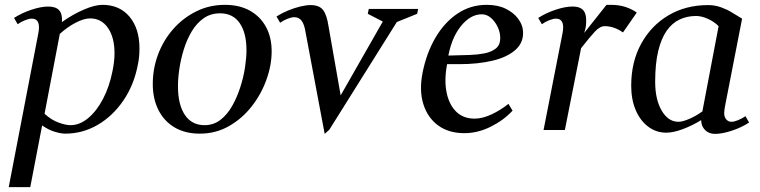

<svg xmlns="http://www.w3.org/2000/svg" viewBox="-20 -537 3140 793"><path d="M16 236 138 -398Q141 -413 141 -424Q141 -460 111 -460Q100 -460 83.5 -453.5Q67 -447 53 -437L38 -463Q71 -484 110.5 -497Q150 -510 179 -510Q210 -510 224 -495Q238 -480 236 -446Q281 -478 326.5 -497.5Q372 -517 403 -517Q474 -517 515 -468Q556 -419 556 -337Q556 -321 554.5 -303.5Q553 -286 549 -268Q533 -185 489 -121Q445 -57 383 -21Q321 15 249 15Q233 15 207 7.5Q181 0 154 -19L105 236ZM164 -67Q193 -41 222.5 -30.5Q252 -20 271 -20Q309 -20 344 -49Q379 -78 405.5 -128.5Q432 -179 445 -245Q449 -265 451 -283Q453 -301 453 -317Q453 -382 426 -421.5Q399 -461 352 -461Q327 -461 293 -443.5Q259 -426 227 -397Z M805 15Q745 15 701.5 -10.5Q658 -36 634.5 -82.5Q611 -129 611 -190Q611 -254 633 -312.5Q655 -371 695.5 -417Q736 -463 790.5 -490Q845 -517 909 -517Q969 -517 1012 -493Q1055 -469 1078.5 -426Q1102 -383 1102 -325Q1102 -268 1080.5 -208Q1059 -148 1019.5 -97.5Q980 -47 925.5 -16Q871 15 805 15ZM825 -20Q862 -20 890.5 -42Q919 -64 939 -99.5Q959 -135 972.5 -177Q986 -219 992 -259Q998 -299 998 -329Q998 -401 970 -441.5Q942 -482 889 -482Q850 -482 821 -461.5Q792 -441 772 -407.5Q752 -374 739.5 -334Q727 -294 721 -254Q715 -214 715 -181Q715 -105 743.5 -62.5Q772 -20 825 -20Z M1321 16 1242 -404Q1237 -436 1226 -451Q1215 -466 1195 -466Q1184 -466 1167.5 -459.5Q1151 -453 1137 -443L1122 -469Q1144 -483 1169.5 -493.5Q1195 -504 1219.5 -510Q1244 -516 1263 -516Q1299 -516 1314.5 -495.5Q1330 -475 1337 -428L1387 -143L1561 -448L1499 -480L1503 -500H1707L1703 -480L1619 -446L1340 -1Z M1898 13Q1833 13 1789.5 -19Q1746 -51 1728.5 -107Q1711 -163 1725 -235Q1741 -317 1778 -380.5Q1815 -444 1869 -480.5Q1923 -517 1990 -517Q2036 -517 2068.5 -501Q2101 -485 2119.5 -460.5Q2138 -436 2140 -410Q2144 -363 2110 -332Q2076 -301 2015 -286.5Q1954 -272 1878 -272H1809L1830 -288Q1814 -218 1823 -163.5Q1832 -109 1862 -78Q1892 -47 1940 -47Q1972 -47 2009 -64Q2046 -81 2080 -108L2097 -80Q2060 -40 2006.5 -13.5Q1953 13 1898 13ZM1829 -291 1814 -307 1920 -310Q1952 -311 1980.5 -316.5Q2009 -322 2027 -336Q2045 -350 2046 -376Q2047 -400 2036.5 -423.5Q2026 -447 2008.5 -462.5Q1991 -478 1970 -478Q1922 -478 1882 -427Q1842 -376 1829 -291Z M2225 0 2303 -398Q2306 -413 2306 -424Q2306 -460 2276 -460Q2265 -460 2248.5 -453.5Q2232 -447 2218 -437L2203 -463Q2236 -484 2275.5 -497Q2315 -510 2344 -510Q2364 -510 2376.5 -504Q2389 -498 2395 -485.5Q2401 -473 2401 -453Q2401 -437 2399.5 -427Q2398 -417 2393 -401L2485 -517Q2490 -517 2495 -517Q2500 -517 2504 -517Q2537 -517 2564 -508Q2591 -499 2610 -485L2553 -403Q2535 -416 2515.5 -422.5Q2496 -429 2478 -429Q2458 -429 2437.5 -407Q2417 -385 2380 -338L2313 0Z M2933 16Q2908 16 2892 0Q2876 -16 2876 -41Q2841 -19 2801 -4Q2761 11 2732 11Q2690 11 2657 -14Q2624 -39 2605.5 -82.5Q2587 -126 2587 -183Q2587 -281 2628 -356Q2669 -431 2740.5 -473.5Q2812 -516 2905 -516Q2933 -516 2959 -506.5Q2985 -497 3002 -486L3045 -460L2974 -96Q2973 -89 2972 -82Q2971 -75 2971 -70Q2971 -54 2979.5 -44Q2988 -34 3001 -34Q3012 -34 3028 -40.5Q3044 -47 3059 -57L3074 -31Q3042 -10 3002 3Q2962 16 2933 16ZM2782 -34Q2799 -34 2827 -46Q2855 -58 2881 -77L2948 -429Q2929 -448 2903 -459.5Q2877 -471 2855 -471Q2818 -471 2787 -456.5Q2756 -442 2733.5 -410Q2711 -378 2698.5 -326Q2686 -274 2686 -199Q2686 -126 2713 -80Q2740 -34 2782 -34Z"/></svg>

Font: Wittgenstein
Style: Italic
Weight: 400
Italic angle: -11°
Designer: Jörg Drees
Foundry: Jörg Drees
Version: Version 1.500